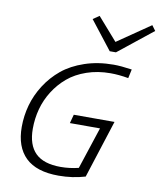

<svg xmlns="http://www.w3.org/2000/svg" viewBox="-99 -1003 916 1097"><g transform="rotate(10 358.5 -455.0)"><path d="M353 -899.9 389.2 -924.8 503.9 -793.9 694.8 -924.8 716.8 -895 517.1 -735.8H481ZM611.8 -603Q556.6 -612.8 507.8 -612.8Q433.6 -612.8 370.1 -590.8Q306.6 -568.8 262.2 -531.2Q217.8 -493.7 186.3 -443.8Q154.8 -394 139.9 -338.4Q125 -282.7 125 -224.1Q125 -129.9 172.6 -83Q220.2 -36.1 318.8 -36.1Q370.6 -36.1 422.9 -48.8L502.9 -292H328.1L341.8 -342.8H578.1L470.2 -6.8Q397 15.1 315.9 15.1Q187.5 15.1 124.3 -46.1Q61 -107.4 61 -223.1Q61 -287.1 78.1 -349.1Q95.2 -411.1 131.8 -468.5Q168.5 -525.9 220.9 -569.1Q273.4 -612.3 349.9 -638.2Q426.3 -664.1 517.1 -664.1Q559.6 -664.1 623 -654.8Z"/></g></svg>

Font: IntelOne Mono Light
Style: Italic
Weight: 300
Italic angle: -16°
Designer: Fred Shallcrass
Foundry: Frere-Jones Type LLC
Version: Version 1.200;hotconv 1.1.0;makeotfexe 2.6.0;FJTRelease1.2